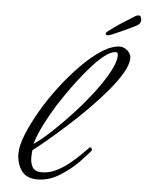

<svg xmlns="http://www.w3.org/2000/svg" viewBox="-54 -788 644 845"><g transform="rotate(5 268.5 -365.0)"><path d="M142 14Q94 14 72 -17.5Q50 -49 50 -93Q50 -127 70 -177Q90 -227 123.5 -284.5Q157 -342 199.5 -397.5Q242 -453 287.5 -499Q333 -545 376.5 -572.5Q420 -600 455 -600Q472 -600 488 -586Q504 -572 504 -554Q504 -526 482 -488Q460 -450 424 -407Q388 -364 344.5 -320Q301 -276 256.5 -236Q212 -196 173.5 -163.5Q135 -131 110 -112Q109 -104 108.5 -96.5Q108 -89 108 -81Q108 -53 119 -36Q130 -19 160 -19Q192 -19 222.5 -34Q253 -49 280 -71Q307 -93 327.5 -113.5Q348 -134 360 -146Q361 -147 363 -147Q367 -147 369.5 -141.5Q372 -136 370 -133Q359 -119 343.5 -103Q328 -87 319 -77Q285 -43 239 -14.5Q193 14 142 14ZM112 -140Q145 -162 188.5 -202.5Q232 -243 277.5 -292.5Q323 -342 361.5 -392.5Q400 -443 424 -487.5Q448 -532 448 -560Q448 -565 446.5 -569.5Q445 -574 438 -574Q418 -574 391 -553.5Q364 -533 335 -500.5Q306 -468 278.5 -432Q251 -396 230 -365Q209 -334 198 -317Q172 -275 149 -230Q126 -185 112 -140ZM395 -645Q387 -645 387 -653Q389 -658 392 -660Q417 -680 446 -699Q475 -718 506 -737Q514 -742 518.5 -743Q523 -744 527 -744Q532 -743 534.5 -737Q537 -731 537 -723Q537 -716 533.5 -710.5Q530 -705 526 -703Q523 -700 504.5 -691Q486 -682 462 -671Q438 -660 419 -652Q400 -644 395 -645Z"/></g></svg>

Font: Corinthia
Style: Bold
Weight: 700
Designer: Robert E. Leuschke
Foundry: Robert E. Leuschke
Version: Version 1.013; ttfautohint (v1.8.3)